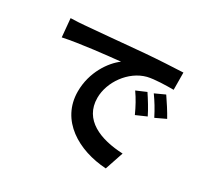

<svg xmlns="http://www.w3.org/2000/svg" viewBox="-151 -927 1258 1182"><g transform="rotate(30 478.0 -336.0)"><path d="M707 -497 637 -467C667 -424 687 -387 711 -335L784 -367C766 -405 730 -463 707 -497ZM815 -541 745 -509C775 -467 797 -431 823 -380L895 -414C875 -451 838 -508 815 -541ZM70 -654 82 -524C192 -548 391 -569 473 -577C409 -530 334 -423 334 -286C334 -80 521 27 720 39L764 -92C603 -99 458 -156 458 -312C458 -424 543 -546 658 -576C708 -588 790 -589 840 -589L839 -711C772 -708 669 -703 572 -695C399 -680 242 -665 163 -659C144 -657 108 -655 70 -654Z"/></g></svg>

Font: Kinto Sans
Style: Bold
Weight: 700
Designer: Authors: Ryoko NISHIZUKA  (kana & ideographs); Paul D. Hunt (Latin, Greek & Cyrillic); Wenlong ZHANG  (bopomofo); Sandol
Foundry: Adobe Systems Incorporated, ookami Inc.
Version: Version 0.001